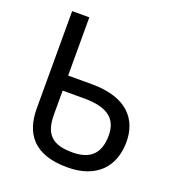

<svg xmlns="http://www.w3.org/2000/svg" viewBox="-131 -820 862 936"><g transform="rotate(20 299.5 -352.0)"><path d="M321 10C476 10 551 -79 551 -205C551 -318 483 -412 296 -412H173V-714H84V-210C84 -80 147 10 321 10ZM320 -67C217 -67 173 -106 173 -210V-334H285C398 -334 459 -297 459 -205C459 -116 417 -67 320 -67Z"/></g></svg>

Font: Noto Sans Thai
Style: Regular
Weight: 400
Designer: Monotype Design Team
Foundry: Monotype Imaging Inc.
Version: Version 1.901